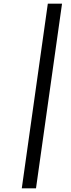

<svg xmlns="http://www.w3.org/2000/svg" viewBox="-20 -770 382 1040"><path d="M316 -750 175 250H98L239 -750Z"/></svg>

Font: Arsenal
Style: Bold Italic
Weight: 700
Italic angle: -9°
Designer: Andrij Shevchenko
Foundry: Stairsfor.com
Version: Version 1.000